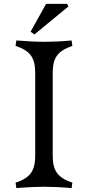

<svg xmlns="http://www.w3.org/2000/svg" viewBox="-20 -960 452 987"><path d="M60 -21 64 7C125 2 175 0 207 0C239 0 299 2 348 7L352 -21C272 -48 251 -86 251 -162V-583C251 -659 272 -697 352 -724L348 -752C299 -747 239 -745 207 -745C175 -745 125 -747 64 -752L60 -724C140 -698 161 -659 161 -583V-162C161 -86 140 -47 60 -21ZM137 -797 157 -783 332 -927 325 -940H217Z"/></svg>

Font: Basteleur Moonlight
Style: Regular
Weight: 300
Designer: Keussel
Foundry: Keussel Studio
Version: Version 1.300;Glyphs 3.2 (3192)